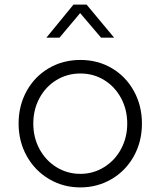

<svg xmlns="http://www.w3.org/2000/svg" viewBox="-20 -804 699 836"><path d="M61 -266Q61 -344 96 -407.5Q131 -471 192.5 -507Q254 -543 330 -543Q406 -543 467 -507Q528 -471 563 -407.5Q598 -344 598 -266Q598 -187 562.5 -123.5Q527 -60 465.5 -24Q404 12 330 12Q255 12 193.5 -24.5Q132 -61 96.5 -124.5Q61 -188 61 -266ZM330 -47Q386 -47 433 -76Q480 -105 507 -155Q534 -205 534 -266Q534 -327 507 -377Q480 -427 433.5 -455.5Q387 -484 330 -484Q273 -484 226 -455.5Q179 -427 152 -377Q125 -327 125 -266Q125 -205 152 -155Q179 -105 226 -76Q273 -47 330 -47ZM300 -784H357L477 -640H420L329 -747L239 -640H182Z"/></svg>

Font: Evergrow Sans
Style: Light
Weight: 300
Foundry: 10Web
Version: Version 1.000